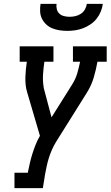

<svg xmlns="http://www.w3.org/2000/svg" viewBox="-20 -975 573 995"><path d="M55 0V-80H124Q129 -104 134.5 -128.5Q140 -153 147.5 -177Q155 -201 164.5 -225Q174 -249 187 -271L121 -496Q115 -515 113 -534.5Q111 -554 111.5 -574Q112 -594 114 -614.5Q116 -635 119 -655H82V-735H257V-655H210Q205 -622 203 -589Q201 -556 206 -525V-524Q206 -523 206.5 -521.5Q207 -520 207 -518L247 -367L355 -539Q372 -566 380.5 -595.5Q389 -625 395 -655H358V-735H533V-655H485Q478 -615 466 -574Q454 -533 431 -496L270 -239Q258 -219 249 -198.5Q240 -178 233.5 -157.5Q227 -137 222.5 -116Q218 -95 214 -74L202 0ZM329 -815Q309 -815 289 -818Q269 -821 251.5 -828Q234 -835 220 -848Q206 -861 197.5 -878Q189 -895 188 -915Q187 -935 190 -955H273Q271 -941 274.5 -927Q278 -913 288 -904Q298 -895 312 -891.5Q326 -888 341 -888Q356 -888 371 -891.5Q386 -895 399 -903.5Q412 -912 420 -926Q428 -940 430 -955H513Q510 -934 502 -914.5Q494 -895 480.5 -878Q467 -861 448.5 -848.5Q430 -836 410 -828.5Q390 -821 369.5 -818Q349 -815 329 -815Z"/></svg>

Font: Iosevka Curly Slab MdObl
Style: Regular
Weight: 500
Italic angle: -9°
Monospace: yes
Designer: Belleve Invis
Foundry: Belleve Invis
Version: Version 11.0.0; ttfautohint (v1.8.3)